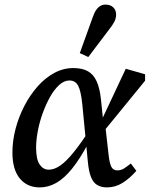

<svg xmlns="http://www.w3.org/2000/svg" viewBox="-20 -802 651 835"><path d="M153 13Q98 13 66 -26Q34 -65 34 -139Q34 -189 47.5 -241Q61 -293 85.5 -340.5Q110 -388 143 -425.5Q176 -463 215.5 -484.5Q255 -506 299 -506Q338 -506 362.5 -492Q387 -478 400.5 -448Q414 -418 419 -370L428 -284L436 -272L452 -131Q456 -93 464 -77Q472 -61 491 -61Q506 -61 519.5 -69.5Q533 -78 549 -91L573 -59Q543 -25 512 -6Q481 13 445 13Q421 13 403.5 3Q386 -7 376 -31.5Q366 -56 362 -99L338 -348Q332 -406 320 -429Q308 -452 282 -452Q259 -452 237.5 -432.5Q216 -413 198 -381Q180 -349 166 -310.5Q152 -272 144.5 -232.5Q137 -193 137 -160Q137 -109 152.5 -86.5Q168 -64 192 -64Q216 -64 242 -82Q268 -100 300.5 -140Q333 -180 374 -244L385 -177H363Q327 -110 293 -68Q259 -26 224.5 -6.5Q190 13 153 13ZM424 -222 417 -269 527 -503 611 -479V-451ZM327 -571Q341 -611 355.5 -650Q370 -689 384 -729Q390 -747 398.5 -759Q407 -771 417 -776.5Q427 -782 439 -782Q460 -782 472.5 -770Q485 -758 485 -739Q485 -723 477.5 -708Q470 -693 454 -673Q432 -643 409 -613.5Q386 -584 364 -554Z"/></svg>

Font: Source Serif 4 Medium
Style: Italic
Weight: 500
Italic angle: -12°
Designer: Frank Grießhammer
Foundry: Adobe Systems Incorporated
Version: Version 4.004;hotconv 1.0.116;makeotfexe 2.5.65601